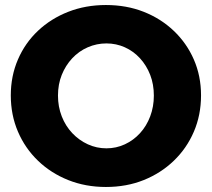

<svg xmlns="http://www.w3.org/2000/svg" viewBox="-20 -732 844 765"><path d="M402 -712Q484 -712 552.5 -685Q621 -658 672.5 -609Q724 -560 752.5 -494.5Q781 -429 781 -352Q781 -274 752.5 -207.5Q724 -141 672.5 -91.5Q621 -42 552.5 -14.5Q484 13 402 13Q321 13 252 -14.5Q183 -42 131.5 -91.5Q80 -141 51.5 -207.5Q23 -274 23 -352Q23 -429 51.5 -495Q80 -561 131.5 -609.5Q183 -658 252 -685Q321 -712 402 -712ZM404 -559Q365 -559 329.5 -543.5Q294 -528 267.5 -499.5Q241 -471 226 -433.5Q211 -396 211 -351Q211 -307 226 -268.5Q241 -230 268 -201.5Q295 -173 330 -157Q365 -141 404 -141Q443 -141 477.5 -157Q512 -173 538 -201.5Q564 -230 578.5 -268.5Q593 -307 593 -351Q593 -396 578.5 -433.5Q564 -471 538 -499.5Q512 -528 477.5 -543.5Q443 -559 404 -559Z"/></svg>

Font: Alexandria
Style: Bold
Weight: 700
Designer: Mohamed Gaber
Foundry: Kief Type Foundry
Version: Version 5.100